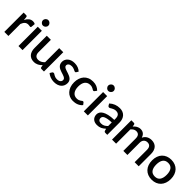

<svg xmlns="http://www.w3.org/2000/svg" viewBox="330 -2157 3585 3585"><g transform="rotate(45 2123.0 -364.0)"><path d="M167 -415.5Q191 -464 225 -491.8Q259 -519.5 306.5 -519.5Q323 -519.5 337.5 -515.8Q352 -512 363.5 -504.5L356 -423.5Q354 -415 349.8 -411.8Q345.5 -408.5 338.5 -408.5Q331 -408.5 317 -411.2Q303 -414 287.5 -414Q265 -414 247.8 -407.5Q230.5 -401 216.8 -388.5Q203 -376 192.5 -358Q182 -340 173 -317V0H65.5V-510H128Q145 -510 151.5 -503.8Q158 -497.5 160.5 -482Z M546.5 -510V0H439V-510ZM564.5 -664Q564.5 -649.5 558.8 -636.5Q553 -623.5 543 -613.8Q533 -604 519.8 -598.2Q506.5 -592.5 491.5 -592.5Q477 -592.5 464.2 -598.2Q451.5 -604 442 -613.8Q432.5 -623.5 426.8 -636.5Q421 -649.5 421 -664Q421 -679 426.8 -692Q432.5 -705 442 -714.8Q451.5 -724.5 464.2 -730.2Q477 -736 491.5 -736Q506.5 -736 519.8 -730.2Q533 -724.5 543 -714.8Q553 -705 558.8 -692Q564.5 -679 564.5 -664Z M1112 -510V0H1047Q1025.5 0 1019.5 -20.5L1011.5 -68Q995.5 -51 977.8 -37Q960 -23 940 -13Q920 -3 897.2 2.5Q874.5 8 848.5 8Q806.5 8 774.5 -6Q742.5 -20 720.8 -45.5Q699 -71 688 -106.8Q677 -142.5 677 -185.5V-510H784.5V-185.5Q784.5 -134 808.2 -105.5Q832 -77 880.5 -77Q916 -77 946.8 -93.2Q977.5 -109.5 1004.5 -138V-510Z M1547.5 -417.5Q1543.5 -410.5 1538.5 -407.5Q1533.5 -404.5 1526 -404.5Q1517.5 -404.5 1507.5 -409.8Q1497.5 -415 1484 -421.5Q1470.5 -428 1452.2 -433.2Q1434 -438.5 1409.5 -438.5Q1389.5 -438.5 1373.2 -433.8Q1357 -429 1345.8 -420.2Q1334.5 -411.5 1328.5 -399.8Q1322.5 -388 1322.5 -374.5Q1322.5 -356.5 1333.5 -344.5Q1344.5 -332.5 1362.5 -323.8Q1380.5 -315 1403.5 -308Q1426.5 -301 1450.5 -293Q1474.5 -285 1497.5 -274.5Q1520.5 -264 1538.5 -248.8Q1556.5 -233.5 1567.5 -211.8Q1578.5 -190 1578.5 -159Q1578.5 -123 1565.5 -92.5Q1552.5 -62 1527.5 -39.5Q1502.5 -17 1465.2 -4.5Q1428 8 1380 8Q1353.5 8 1328.8 3.2Q1304 -1.5 1281.8 -9.8Q1259.5 -18 1240.2 -29.5Q1221 -41 1206 -54.5L1231 -95.5Q1235.5 -103 1242.2 -107.2Q1249 -111.5 1259 -111.5Q1269.5 -111.5 1279.8 -104.8Q1290 -98 1303.8 -90Q1317.5 -82 1337 -75.2Q1356.5 -68.5 1385.5 -68.5Q1409.5 -68.5 1427 -74.2Q1444.5 -80 1456 -90Q1467.5 -100 1473 -112.8Q1478.5 -125.5 1478.5 -140Q1478.5 -159.5 1467.5 -172Q1456.5 -184.5 1438.2 -193.5Q1420 -202.5 1396.8 -209.5Q1373.5 -216.5 1349.5 -224.5Q1325.5 -232.5 1302.2 -243Q1279 -253.5 1260.8 -269.8Q1242.5 -286 1231.5 -309.2Q1220.5 -332.5 1220.5 -366Q1220.5 -396.5 1232.8 -424Q1245 -451.5 1268.8 -472.5Q1292.5 -493.5 1327.2 -505.8Q1362 -518 1407.5 -518Q1459 -518 1501 -501.5Q1543 -485 1571.5 -456.5Z M2040 -410Q2035 -403.5 2030.5 -400Q2026 -396.5 2017.5 -396.5Q2009 -396.5 1999.8 -402.5Q1990.5 -408.5 1977.8 -415.8Q1965 -423 1947 -429Q1929 -435 1902 -435Q1867 -435 1840.8 -422.5Q1814.5 -410 1796.8 -386.8Q1779 -363.5 1770.2 -330.2Q1761.5 -297 1761.5 -255.5Q1761.5 -212.5 1771 -179Q1780.5 -145.5 1798.2 -122.5Q1816 -99.5 1841.2 -87.5Q1866.5 -75.5 1898 -75.5Q1929 -75.5 1948.5 -83Q1968 -90.5 1981 -99.5Q1994 -108.5 2003.2 -116Q2012.5 -123.5 2023 -123.5Q2036 -123.5 2043 -113.5L2073.5 -74Q2055 -51.5 2032.5 -36Q2010 -20.5 1985 -10.8Q1960 -1 1933 3.2Q1906 7.5 1878.5 7.5Q1831 7.5 1789.8 -10.2Q1748.5 -28 1717.8 -61.8Q1687 -95.5 1669.2 -144.2Q1651.5 -193 1651.5 -255.5Q1651.5 -312 1667.5 -360.2Q1683.5 -408.5 1714.2 -443.5Q1745 -478.5 1790.5 -498.2Q1836 -518 1895.5 -518Q1951 -518 1993.2 -500Q2035.5 -482 2068.5 -449Z M2271.5 -510V0H2164V-510ZM2289.5 -664Q2289.5 -649.5 2283.8 -636.5Q2278 -623.5 2268 -613.8Q2258 -604 2244.8 -598.2Q2231.5 -592.5 2216.5 -592.5Q2202 -592.5 2189.2 -598.2Q2176.5 -604 2167 -613.8Q2157.5 -623.5 2151.8 -636.5Q2146 -649.5 2146 -664Q2146 -679 2151.8 -692Q2157.5 -705 2167 -714.8Q2176.5 -724.5 2189.2 -730.2Q2202 -736 2216.5 -736Q2231.5 -736 2244.8 -730.2Q2258 -724.5 2268 -714.8Q2278 -705 2283.8 -692Q2289.5 -679 2289.5 -664Z M2679.5 -223Q2622 -221 2582.5 -213.8Q2543 -206.5 2518.5 -195.2Q2494 -184 2483.2 -168.5Q2472.5 -153 2472.5 -134.5Q2472.5 -116.5 2478.2 -103.8Q2484 -91 2494.2 -82.8Q2504.5 -74.5 2518.2 -70.8Q2532 -67 2548.5 -67Q2590.5 -67 2620.8 -82.8Q2651 -98.5 2679.5 -128.5ZM2394.5 -439Q2481 -519.5 2600.5 -519.5Q2644.5 -519.5 2678.8 -505.2Q2713 -491 2736.2 -465Q2759.5 -439 2771.8 -403.2Q2784 -367.5 2784 -324V0H2736Q2720.5 0 2712.5 -4.8Q2704.5 -9.5 2699 -24L2688.5 -65.5Q2669 -48 2650 -34.2Q2631 -20.5 2610.8 -11Q2590.5 -1.5 2567.2 3.2Q2544 8 2516 8Q2485 8 2458.2 -0.5Q2431.5 -9 2412 -26.2Q2392.5 -43.5 2381.2 -69Q2370 -94.5 2370 -129Q2370 -158.5 2385.8 -186.5Q2401.5 -214.5 2437.8 -236.8Q2474 -259 2533.2 -273.5Q2592.5 -288 2679.5 -290V-324Q2679.5 -379 2656 -406Q2632.5 -433 2587 -433Q2556 -433 2535 -425.2Q2514 -417.5 2498.5 -408.5Q2483 -399.5 2471 -391.8Q2459 -384 2445.5 -384Q2434.5 -384 2426.8 -389.8Q2419 -395.5 2414 -404Z M2909.5 0V-510H2974.5Q2996.5 -510 3002.5 -489.5L3009.5 -445Q3023.5 -461 3038.5 -474.2Q3053.5 -487.5 3070.8 -497.2Q3088 -507 3107.8 -512.5Q3127.5 -518 3150.5 -518Q3175 -518 3195.5 -511Q3216 -504 3231.8 -491Q3247.5 -478 3259 -459.5Q3270.5 -441 3278 -418Q3289.5 -444.5 3307 -463.5Q3324.5 -482.5 3346 -494.5Q3367.5 -506.5 3391.8 -512.2Q3416 -518 3441 -518Q3482 -518 3514.2 -505Q3546.5 -492 3568.8 -467.2Q3591 -442.5 3602.5 -406.5Q3614 -370.5 3614 -324.5V0H3506.5V-324.5Q3506.5 -378.5 3483.2 -405.8Q3460 -433 3414.5 -433Q3394 -433 3376 -426Q3358 -419 3344.5 -405.5Q3331 -392 3323.2 -371.8Q3315.5 -351.5 3315.5 -324.5V0H3208V-324.5Q3208 -380.5 3185.5 -406.8Q3163 -433 3119.5 -433Q3089.5 -433 3064 -417.8Q3038.5 -402.5 3017 -376V0Z M3960.5 -518Q4017 -518 4062.8 -499.5Q4108.5 -481 4140.8 -447Q4173 -413 4190.5 -364.5Q4208 -316 4208 -255.5Q4208 -195 4190.5 -146.5Q4173 -98 4140.8 -63.8Q4108.5 -29.5 4062.8 -11Q4017 7.5 3960.5 7.5Q3903.5 7.5 3857.8 -11Q3812 -29.5 3779.5 -63.8Q3747 -98 3729.5 -146.5Q3712 -195 3712 -255.5Q3712 -316 3729.5 -364.5Q3747 -413 3779.5 -447Q3812 -481 3857.8 -499.5Q3903.5 -518 3960.5 -518ZM3960.5 -76.5Q4029.5 -76.5 4063.2 -122.8Q4097 -169 4097 -255Q4097 -341 4063.2 -387.8Q4029.5 -434.5 3960.5 -434.5Q3890.5 -434.5 3856.5 -387.8Q3822.5 -341 3822.5 -255Q3822.5 -169 3856.5 -122.8Q3890.5 -76.5 3960.5 -76.5Z"/></g></svg>

Font: TypoPRO Lato
Style: Regular
Weight: 600
Designer: Lukasz Dziedzic with Adam Twardoch and Botio Nikoltchev
Foundry: tyPoland Lukasz Dziedzic
Version: Version 2.010; 2014-09-01; http://www.latofonts.com/